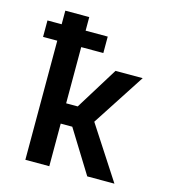

<svg xmlns="http://www.w3.org/2000/svg" viewBox="-109 -825 819 914"><g transform="rotate(15 300.0 -367.5)"><path d="M405 0 275 -210H218V0H100V-587H30V-668H100V-735H218V-668H327V-587H218V-310H275L405 -520H539L370 -260L539 0Z"/></g></svg>

Font: Iosevka Extended
Style: Bold
Weight: 700
Width: 7
Monospace: yes
Designer: Belleve Invis
Foundry: Belleve Invis
Version: Version 32.5.0; ttfautohint (v1.8.4)